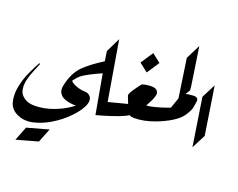

<svg xmlns="http://www.w3.org/2000/svg" viewBox="-144 -1191 1971 1588"><g transform="rotate(15 842.0 -397.0)"><path d="M297.9 138.7Q249.5 147.5 201.7 156.5Q153.8 165.5 106 174.3L165.5 55.2Q270 36.6 357.9 19.5Z M78.1 -23.4Q13.2 -59.1 4.4 -122.6Q1.5 -142.1 1.5 -162.6Q1.5 -207 15.1 -254.4Q34.7 -323.2 70.6 -386.5Q106.4 -449.7 131.8 -484.9Q133.8 -487.3 136.2 -487.3Q137.2 -487.3 138.7 -486.8Q140.6 -486.3 140.6 -483.9Q140.6 -482.4 139.6 -480Q125 -449.2 102.5 -408Q80.1 -366.7 66.4 -323.7Q56.2 -290.5 56.2 -258.3Q56.2 -248.5 57.1 -239.3Q61 -197.8 99.6 -168Q133.3 -141.6 192.4 -137.7Q208.5 -136.7 224.6 -136.7Q265.6 -136.7 303.2 -144Q419.9 -165 515.6 -227.1Q464.8 -231.9 423.1 -249.8Q381.3 -267.6 369.6 -308.1Q367.2 -316.4 367.2 -326.2Q367.2 -345.7 377 -372.6Q391.6 -412.6 414.1 -451.7Q425.8 -416.5 456.1 -396Q486.3 -375.5 520 -366.7Q540.5 -360.8 563 -357.7Q585.4 -354.5 598.6 -340.3Q614.7 -323.2 614.7 -300.3Q614.7 -272.9 591.3 -236.8Q559.6 -187.5 497.3 -136.2Q435.1 -85 361.3 -49.1Q287.6 -13.2 212.4 -2.4Q192.9 0.5 175.3 0.5Q122.1 0.5 78.1 -23.4Z M647.5 -730.5 720.2 -851.1 764.6 -296.4 692.9 -193.8 661.6 -543Q541.5 -502 493.2 -472.9Q444.8 -443.8 387.7 -354.5Q382.8 -347.2 376 -347.7Q369.1 -348.1 374 -364.7Q410.6 -480 479.5 -535.4Q548.3 -590.8 652.3 -643.1Z M1092.8 -746.6Q1072.3 -720.2 1051.8 -694.8Q1031.2 -669.4 1010.7 -644L940.4 -710Q960.4 -735.8 981.2 -761.2Q1002 -786.6 1022.5 -812.5Z M935.1 -252.4Q901.9 -239.3 830.3 -221.9Q758.8 -204.6 692.9 -193.8L713.9 -315.9L714.8 -316.4L901.4 -347.7L930.2 -352.5L910.6 -418.5Q910.2 -419.9 910.2 -421.4Q910.2 -438 947.8 -482.4Q989.3 -531.2 998 -538.1Q1020 -544.4 1055.2 -544.4H1064.9Q1106.9 -543.5 1123 -528.3Q1137.2 -514.6 1137.2 -497.1Q1137.2 -488.8 1134.3 -479.5Q1124.5 -450.7 1112.8 -433.1L1062 -354Q1034.2 -310.1 995.8 -284.7Q957.5 -259.3 935.1 -252.4Z M1187 -272Q1091.8 -245.1 1003.9 -252.9Q982.9 -254.9 965.8 -266.1Q948.7 -277.3 947.8 -299.3Q966.8 -374 986.8 -426.8Q996.1 -394.5 1038.6 -384.3Q1081.5 -374 1141.6 -383.8Q1201.7 -393.6 1248.5 -405.8L1279.8 -414.6Q1293 -443.4 1317.9 -499Q1342.8 -554.7 1369.1 -554.7Q1387.2 -560.5 1433.6 -558.6Q1480 -556.6 1472.7 -519Q1460.9 -461.9 1449 -440.4Q1437 -418.9 1413.6 -389.6Q1385.3 -354.5 1323.7 -323.2Q1267.1 -294.4 1187 -271.5Z M1321.3 -493.2 1300.3 -846.7 1375 -967.8 1396 -631.3Q1397 -617.7 1396 -592.8Z M1508.3 -568.8 1582 -686 1610.4 -261.2 1536.6 -144Z"/></g></svg>

Font: Aref Ruqaa
Style: Regular
Weight: 400
Designer: Abdullah Aref
Version: Version 1.002